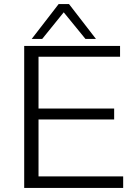

<svg xmlns="http://www.w3.org/2000/svg" viewBox="-20 -917 665 937"><path d="M98.1 0V-692.9H565.9V-640.1H168V-387.2H537.1V-334H168V-56.2H581.1V0ZM134.8 -727.1 266.1 -897H316.9L448.2 -727.1H397L291 -856.9L186 -727.1Z"/></svg>

Font: CMU Bright
Style: Roman
Weight: 500
Version: Version 0.7.0